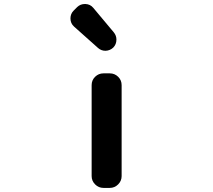

<svg xmlns="http://www.w3.org/2000/svg" viewBox="-20 -918 1040 938"><path d="M485.4 0Q461.9 0 444.8 -17.1Q427.7 -34.2 427.7 -57.6V-502Q427.7 -526.4 444.8 -543Q461.9 -559.6 485.4 -559.6H516.6Q540 -559.6 557.1 -543Q574.2 -526.4 574.2 -502V-57.6Q574.2 -34.2 557.1 -17.1Q540 0 516.6 0ZM533.2 -685.5Q517.6 -670.9 496.1 -669.9Q495.1 -669.9 495.1 -669.9Q474.6 -669.9 459 -683.6L341.8 -788.1Q324.2 -803.7 324.2 -828.1Q324.2 -850.6 339.8 -866.2L357.4 -883.8Q373 -898.4 394.5 -898.4Q396.5 -898.4 397.5 -898.4Q420.9 -897.5 435.5 -879.9L536.1 -759.8Q548.8 -744.1 548.8 -724.6Q548.8 -701.2 533.2 -685.5Z"/></svg>

Font: Gen Jyuu Gothic Monospace Bold
Style: Bold
Weight: 700
Designer: [Source Han Sans]
Ryoko NISHIZUKA  (kana & ideographs); Paul D. Hunt (Latin, Greek & Cyrillic); Wenlong ZHANG  (bopomofo
Version: Version 1.002.20150607